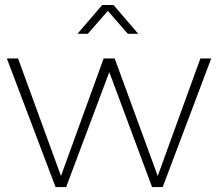

<svg xmlns="http://www.w3.org/2000/svg" viewBox="-20 -758 876 778"><path d="M540 -621.1H498L417 -713.9L335.9 -621.1H293.9L394 -737.8H439.9ZM639.2 0H596.2L422.9 -465.8L248 0H205.1L7.8 -521H53.2L227.1 -44.9L399.9 -521H444.8L619.1 -44.9L792 -521H835.9Z"/></svg>

Font: Montserrat Ultra Light
Style: Regular
Weight: 200
Designer: Julieta Ulanovsky
Foundry: Julieta Ulanovsky
Version: Version 3.001;PS 003.001;hotconv 1.0.70;makeotf.lib2.5.58329